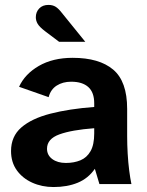

<svg xmlns="http://www.w3.org/2000/svg" viewBox="-20 -742 592 774"><path d="M195.9 12Q148.9 12 109.8 -5.7Q70.7 -23.4 47.6 -55.7Q24.5 -88.1 24.5 -133.1Q24.5 -192.1 65.9 -228.1Q107.3 -264.1 183 -283.7Q258.7 -303.2 359.8 -310.8V-325.5Q359.8 -369.6 336 -391.1Q312.1 -412.6 266.9 -412.6Q233.1 -412.6 208.6 -397Q184.1 -381.4 176.1 -350.3L56.9 -392.1Q80.1 -443.4 136.5 -476.2Q192.9 -508.9 272.9 -508.9Q379.9 -508.9 436.3 -461.4Q492.6 -413.9 492.6 -303V-192.7Q492.6 -159 494.7 -122.7Q496.8 -86.3 500.9 -54.3Q505 -22.4 509.8 0H380.8L362.4 -61.5Q335.8 -22.9 293.4 -5.4Q251.1 12 195.9 12ZM245.7 -85.1Q278.4 -85.1 304.3 -95.8Q330.2 -106.6 345 -132.6Q359.8 -158.6 359.8 -204V-225.1Q269.4 -218.4 219.5 -200.3Q169.5 -182.2 169.5 -142.4Q169.5 -116.5 190.7 -100.8Q211.9 -85.1 245.7 -85.1ZM218.4 -573.4 161.9 -616Q139.3 -633.2 131.8 -646Q124.4 -658.8 124.4 -672.4Q124.4 -693.5 138.1 -707.9Q151.9 -722.2 175.2 -722.2Q192.2 -722.2 204.2 -714.8Q216.1 -707.4 229.1 -690.4L323.9 -573.4Z"/></svg>

Font: Atkinson Hyperlegible Next
Style: Regular
Weight: 400
Designer: Elliott Scott, Megan Eiswerth, Linus Boman, Theodore Petrosky, Letters from Sweden
Foundry: Applied Design Works, Letters from Sweden
Version: Version 2.001